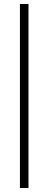

<svg xmlns="http://www.w3.org/2000/svg" viewBox="-20 -804 243 964"><path d="M80 -784H123V140H80Z"/></svg>

Font: Khand Light
Style: Regular
Weight: 300
Designer: Devanagari: Sanchit Sawaria, Jyotish Sonowal; Latin: Satya Rajpurohit
Foundry: Indian Type Foundry
Version: Version 1.101;PS 1.0;hotconv 1.0.78;makeotf.lib2.5.61930; tt